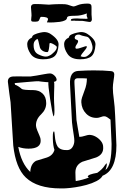

<svg xmlns="http://www.w3.org/2000/svg" viewBox="-20 -1058 680 1072"><path d="M319 -6Q188 -6 124 -67Q68 -120 54 -246L39 -487Q33 -526 24 -601Q23 -629 53 -631Q64 -632 82.5 -631.5Q101 -631 120 -631Q139 -631 150 -631Q161 -632 183.5 -636Q206 -640 228 -644Q250 -648 259 -648Q271 -648 283 -637Q295 -626 296 -614V-612Q296 -604 281 -601L283 -594Q283 -586 283 -572.5Q283 -559 282 -541Q281 -505 282 -487Q283 -473 283.5 -461.5Q284 -450 284 -441Q284 -410 279 -408Q272 -424 260 -504Q248 -584 250 -599Q240 -599 214 -602Q203 -604 194 -604.5Q185 -605 178 -604Q159 -602 129.5 -600Q100 -598 62 -594L64 -585Q80 -580 101 -562Q106 -558 122.5 -556.5Q139 -555 165 -555Q197 -555 217.5 -536Q238 -517 238 -482Q238 -447 210 -420Q179 -391 181 -355Q182 -345 188 -330Q194 -315 200.5 -300.5Q207 -286 207 -276Q210 -228 139 -228Q108 -228 82 -238Q99 -145 149 -98Q151 -143 181 -160L240 -178Q275 -189 284 -221Q276 -244 275 -283V-298Q275 -324 282 -325Q284 -324 286 -301Q289 -261 301 -241Q309 -229 323.5 -224Q338 -219 357 -220Q375 -221 385 -237Q395 -253 395 -272Q395 -283 392 -302.5Q389 -322 386 -342.5Q383 -363 382 -375L371 -586Q367 -659 416 -662Q464 -665 503 -665Q531 -665 555 -664Q579 -663 599 -661Q617 -660 618 -644Q618 -633 614 -608.5Q610 -584 610 -567Q610 -542 615.5 -503Q621 -464 623 -411L627 -321Q630 -266 630 -247Q630 -107 553 -77Q544 -60 519 -47Q494 -34 462.5 -25.5Q431 -17 401 -12.5Q371 -8 353 -7Q344 -6 335.5 -6Q327 -6 319 -6ZM403 -47Q441 -53 477 -67Q472 -68 470 -72Q470 -84 523 -93Q536 -102 547 -112.5Q558 -123 566 -136Q568 -138 570 -141Q572 -144 576 -147Q577 -139 575 -129.5Q573 -120 569 -109Q603 -133 603 -254Q603 -270 597 -390Q589 -396 580 -402.5Q571 -409 561 -409Q555 -409 542.5 -404.5Q530 -400 523 -400Q486 -398 461 -423.5Q436 -449 434 -487Q433 -498 438 -513.5Q443 -529 451 -550Q459 -570 462 -586.5Q465 -603 465 -615V-620Q456 -621 442.5 -621Q429 -621 412 -621Q399 -620 396 -609Q395 -605 396 -585L407 -388Q409 -372 413.5 -348.5Q418 -325 423 -294H426Q436 -294 453.5 -299.5Q471 -305 478 -305Q496 -305 513.5 -295.5Q531 -286 543.5 -270.5Q556 -255 556 -237Q559 -196 517 -179L440 -155Q401 -137 401 -95Q401 -70 402 -58Q403 -46 403 -47ZM427 -727Q377 -727 357 -757Q338 -785 338 -811Q338 -836 365 -849Q365 -859 379 -865.5Q393 -872 409.5 -875.5Q426 -879 433 -879Q453 -879 469 -868Q515 -837 513 -808Q510 -761 490.5 -744Q471 -727 427 -727ZM221 -727Q171 -727 151 -757Q132 -785 132 -811Q132 -836 159 -849Q159 -859 173 -865.5Q187 -872 203.5 -875.5Q220 -879 227 -879Q247 -879 263 -868Q309 -837 307 -808Q304 -761 284.5 -744Q265 -727 221 -727ZM449 -740Q458 -740 465 -744Q502 -768 496 -801Q490 -828 480 -841Q477 -846 473 -849Q469 -852 465 -853Q458 -855 449 -856.5Q440 -858 430 -862Q426 -865 419 -865Q406 -865 400 -857Q397 -851 397 -848Q397 -839 407 -836.5Q417 -834 416 -826Q415 -819 408 -809.5Q401 -800 401 -793Q401 -786 408 -786Q417 -786 430.5 -791Q444 -796 455 -799Q466 -802 465 -796Q462 -786 448 -770.5Q434 -755 430 -744Q439 -740 449 -740ZM236 -742Q247 -742 255 -747Q269 -753 284 -769Q299 -785 297 -797Q295 -801 285 -807.5Q275 -814 265.5 -817Q256 -820 256 -812Q256 -802 253 -784.5Q250 -767 244 -767Q223 -767 209 -782Q202 -790 198.5 -811Q195 -832 189 -841Q170 -831 168 -813Q165 -768 195 -754Q219 -742 236 -742ZM244 -933Q242 -933 242 -934Q242 -935 245 -941Q248 -947 248 -951Q248 -964 210 -964Q205 -964 201 -951.5Q197 -939 188 -938Q183 -937 178.5 -937Q174 -937 169 -937Q162 -937 159 -938Q155 -939 154 -945V-948Q154 -954 155 -961.5Q156 -969 156 -971Q156 -974 155.5 -983.5Q155 -993 154 -1003.5Q153 -1014 153 -1018Q153 -1032 167 -1035Q174 -1036 204 -1035L253 -1032Q255 -1032 273 -1033.5Q291 -1035 325 -1035Q348 -1035 357 -1032Q369 -1028 378 -1025Q387 -1022 392 -1022Q396 -1022 416 -1030Q436 -1038 471 -1038Q492 -1038 491 -1019V-977Q491 -974 492 -964Q493 -954 493 -949Q491 -932 475 -936Q465 -938 458.5 -938.5Q452 -939 450 -940Q441 -942 429 -941.5Q417 -941 401 -942Q394 -944 386 -942Q375 -942 375 -944Q377 -946 376.5 -948.5Q376 -951 383 -953Q390 -955 411 -955Q415 -955 427.5 -954Q440 -953 462 -953Q469 -953 469 -955Q469 -957 467 -961.5Q465 -966 464 -969Q464 -970 464 -973.5Q464 -977 465 -983Q432 -970 401 -970Q378 -970 366.5 -968Q355 -966 354 -958Q353 -942 314 -936Q298 -934 280.5 -933Q263 -932 244 -933Z"/></svg>

Font: Moo Lah Lah
Style: Regular
Weight: 400
Designer: Robert E. Leuschke
Foundry: Robert E. Leuschke
Version: Version 1.010; ttfautohint (v1.8.3)